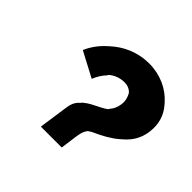

<svg xmlns="http://www.w3.org/2000/svg" viewBox="-126 -640 793 793"><g transform="rotate(45 270.5 -243.5)"><path d="M244 -338V-339L245 -341C262 -357 287 -367 314 -367C331 -367 347 -361 358 -348L359 -346C366 -333 372 -315 369 -294C366 -273 359 -258 347 -245V-244L346 -242C326 -225 297 -216 267 -197C261 -193 256 -189 251 -185L245 -178L244 -177C222 -158 219 -136 215 -105L199 6L200 7H320L321 6L330 -60C333 -80 335 -100 349 -117L353 -120H354C356 -122 362 -126 367 -128C403 -144 440 -164 466 -187L474 -194C505 -220 525 -252 531 -294C538 -344 525 -385 497 -417L491 -424C454 -467 396 -494 332 -494C259 -494 205 -464 169 -432L161 -425C122 -391 104 -354 98 -340L100 -338L208 -281C215 -299 226 -319 244 -338ZM252 -189V-190Z"/></g></svg>

Font: Hussar Woodtype
Style: SeBdObl
Weight: 900
Foundry: Cannot Into Space Fonts
Version: Version 1.07